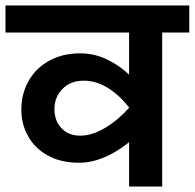

<svg xmlns="http://www.w3.org/2000/svg" viewBox="-40 -682 712 702"><path d="M652 -563H553V0H432V-162Q338 -87 249 -87Q183 -87 135.5 -113Q88 -139 63 -183.5Q38 -228 38 -281Q38 -339 64.5 -386Q91 -433 140 -460Q189 -487 253 -487Q305 -487 351.5 -464.5Q398 -442 432 -409V-563H-20V-662H652ZM432 -288V-289Q397 -334 354.5 -360.5Q312 -387 266 -387Q218 -387 188.5 -357Q159 -327 159 -283Q159 -241 184.5 -213.5Q210 -186 254 -186Q297 -186 344.5 -214.5Q392 -243 432 -288Z"/></svg>

Font: MartelSansBold
Style: Bold
Weight: 700
Designer: Dan Reynolds and Mathieu Réguer
Foundry: Dan Reynolds and Mathieu Réguer
Version: Version 1.002; ttfautohint (v1.1) -l 5 -r 5 -G 72 -x 0 -D la